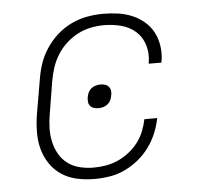

<svg xmlns="http://www.w3.org/2000/svg" viewBox="-44 -585 689 640"><g transform="rotate(-5 300.0 -265.0)"><path d="M247 8Q218 8 189.5 2Q161 -4 137.5 -19.5Q114 -35 98.5 -58.5Q83 -82 76 -109Q69 -136 69.5 -166Q70 -196 75 -226L94 -336Q98 -363 106.5 -389Q115 -415 131 -439.5Q147 -464 168.5 -483.5Q190 -503 216 -515.5Q242 -528 269 -533Q296 -538 323 -538Q349 -538 373.5 -534.5Q398 -531 420.5 -521.5Q443 -512 461 -496.5Q479 -481 490 -460Q501 -439 504.5 -414Q508 -389 504 -364Q504 -363 503.5 -361.5Q503 -360 503 -359H460Q461 -360 461 -361Q461 -362 461 -363Q466 -392 458 -420Q450 -448 429.5 -466.5Q409 -485 381 -492.5Q353 -500 323 -500Q301 -500 278.5 -495.5Q256 -491 235 -480Q214 -469 196 -452.5Q178 -436 165.5 -415.5Q153 -395 146 -373.5Q139 -352 135 -329L117 -219Q113 -196 112.5 -172.5Q112 -149 117 -127Q122 -105 133 -86Q144 -67 161.5 -54Q179 -41 201.5 -35.5Q224 -30 247 -30Q268 -30 288.5 -33.5Q309 -37 328.5 -45.5Q348 -54 366 -68Q384 -82 397 -99Q410 -116 418 -136Q426 -156 430 -176H473Q468 -151 458 -126.5Q448 -102 432 -80Q416 -58 394.5 -40.5Q373 -23 348.5 -11.5Q324 0 298.5 4Q273 8 247 8ZM282 -226Q274 -226 266.5 -228Q259 -230 254 -235.5Q249 -241 248 -248.5Q247 -256 248 -264Q249 -272 252.5 -280Q256 -288 262.5 -293.5Q269 -299 277.5 -301.5Q286 -304 294 -304Q301 -304 308.5 -302Q316 -300 321 -294.5Q326 -289 327.5 -281.5Q329 -274 327 -266Q326 -258 322.5 -250Q319 -242 312.5 -236.5Q306 -231 298 -228.5Q290 -226 282 -226Z"/></g></svg>

Font: Iosevka Slab XLtExObl
Style: Regular
Weight: 200
Width: 7
Italic angle: -9°
Monospace: yes
Designer: Belleve Invis
Foundry: Belleve Invis
Version: Version 11.1.1; ttfautohint (v1.8.3)